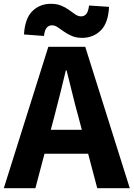

<svg xmlns="http://www.w3.org/2000/svg" viewBox="-26 -989 702 1009"><path d="M-6 0 228 -743H422L656 0H485L385 -379Q369 -436 354 -498.5Q339 -561 324 -619H320Q306 -560 290.5 -498Q275 -436 260 -379L160 0ZM146 -181V-307H502V-181ZM405 -790Q375 -790 351.5 -800Q328 -810 310 -823Q292 -836 277 -846Q262 -856 247 -856Q231 -856 220 -844Q209 -832 205 -800L100 -808Q105 -892 144 -930.5Q183 -969 242 -969Q272 -969 295.5 -959.5Q319 -950 337 -936.5Q355 -923 370 -913Q385 -903 400 -903Q417 -903 427.5 -915.5Q438 -928 442 -960L547 -953Q543 -868 503.5 -829Q464 -790 405 -790Z"/></svg>

Font: Noto Sans TC Thin ExtraBold
Style: Regular
Weight: 800
Version: Version 2.004-H2;hotconv 1.0.118;makeotfexe 2.5.65603